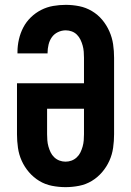

<svg xmlns="http://www.w3.org/2000/svg" viewBox="-20 -763 540 791"><path d="M250 8Q222 8 194 2.5Q166 -3 142 -17.5Q118 -32 99.5 -53.5Q81 -75 69.5 -100.5Q58 -126 54 -154Q50 -182 50 -210V-420H326V-525Q326 -537 325 -550Q324 -563 320.5 -575.5Q317 -588 311.5 -599.5Q306 -611 297 -620Q288 -629 276 -633.5Q264 -638 251 -638Q234 -638 218.5 -630.5Q203 -623 193.5 -609.5Q184 -596 180 -579Q176 -562 176 -546V-543H52V-549Q52 -575 58 -601Q64 -627 76 -650Q88 -673 107 -691.5Q126 -710 149.5 -722Q173 -734 199 -738.5Q225 -743 251 -743Q279 -743 306.5 -737.5Q334 -732 358.5 -717.5Q383 -703 401 -681.5Q419 -660 430.5 -634Q442 -608 446 -580.5Q450 -553 450 -525V-210Q450 -182 446 -154Q442 -126 430.5 -100.5Q419 -75 400.5 -53.5Q382 -32 358 -17.5Q334 -3 306 2.5Q278 8 250 8ZM250 -97Q263 -97 275 -101.5Q287 -106 296.5 -115Q306 -124 311.5 -135.5Q317 -147 320.5 -159.5Q324 -172 325 -185Q326 -198 326 -210V-315H174V-210Q174 -198 175 -185Q176 -172 179.5 -159.5Q183 -147 188.5 -135.5Q194 -124 203.5 -115Q213 -106 225 -101.5Q237 -97 250 -97Z"/></svg>

Font: Iosevka Term Curly Extrabold
Style: Regular
Weight: 800
Designer: Belleve Invis
Foundry: Belleve Invis
Version: Version 32.3.0